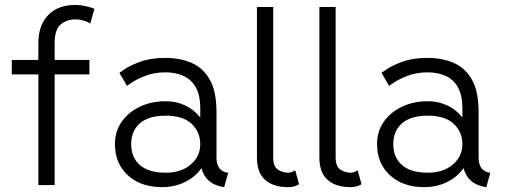

<svg xmlns="http://www.w3.org/2000/svg" viewBox="-20 -751 2051 779"><path d="M346.2 -655.3Q335.4 -663.1 318.4 -667.7Q301.3 -672.4 286.1 -672.4Q250 -672.4 225.8 -651.4Q201.7 -630.4 201.7 -576.2V-507.8H342.8V-449.2H201.7V0H135.7V-449.2H27.8V-507.8H135.7V-576.2Q135.7 -649.4 175.8 -690.2Q215.8 -731 286.1 -731Q305.7 -731 326.7 -726.3Q347.7 -721.7 363.3 -715.3Z M637.7 8.3Q551.3 8.3 498.8 -39.8Q446.3 -87.9 446.3 -166Q446.3 -218.3 473.9 -257.3Q501.5 -296.4 548.1 -318.4Q594.7 -340.3 652.3 -340.3Q695.8 -340.3 732.2 -322.8Q768.6 -305.2 792.5 -274.4V-311Q792.5 -365.7 773.7 -397.9Q754.9 -430.2 722.9 -443.8Q690.9 -457.5 651.9 -457.5Q606.4 -457.5 571 -443.8Q535.6 -430.2 515.4 -416.5Q495.1 -402.8 495.1 -402.8L464.4 -455.6Q464.4 -455.6 486.3 -470.7Q508.3 -485.8 550.3 -501Q592.3 -516.1 651.9 -516.1Q709.5 -516.1 756.3 -496.3Q803.2 -476.6 830.8 -428.7Q858.4 -380.9 858.4 -295.4V-111.3Q858.4 -82 871.3 -67.1Q884.3 -52.2 905.8 -49.8L889.6 8.3Q814.9 -2 797.4 -68.8Q772 -32.7 730 -12.2Q688 8.3 637.7 8.3ZM792.5 -166Q792.5 -215.8 757.3 -248.8Q722.2 -281.7 652.3 -281.7Q583 -281.7 547.6 -250.7Q512.2 -219.7 512.2 -166Q512.2 -112.3 547.6 -81.3Q583 -50.3 652.3 -50.3Q714.8 -50.3 753.7 -83.3Q792.5 -116.2 792.5 -166Z M1177.7 -60.1 1193.4 -3.4Q1174.3 8.3 1148.9 8.3Q1089.4 8.3 1055.9 -21Q1022.5 -50.3 1022.5 -112.3V-722.7H1088.4V-112.3Q1088.4 -74.7 1108.2 -62.5Q1127.9 -50.3 1148.9 -50.3Q1162.6 -50.3 1177.7 -60.1Z M1431.2 -60.1 1446.8 -3.4Q1427.7 8.3 1402.3 8.3Q1342.8 8.3 1309.3 -21Q1275.9 -50.3 1275.9 -112.3V-722.7H1341.8V-112.3Q1341.8 -74.7 1361.6 -62.5Q1381.3 -50.3 1402.3 -50.3Q1416 -50.3 1431.2 -60.1Z M1701.2 8.3Q1614.7 8.3 1562.3 -39.8Q1509.8 -87.9 1509.8 -166Q1509.8 -218.3 1537.4 -257.3Q1564.9 -296.4 1611.6 -318.4Q1658.2 -340.3 1715.8 -340.3Q1759.3 -340.3 1795.7 -322.8Q1832 -305.2 1856 -274.4V-311Q1856 -365.7 1837.2 -397.9Q1818.4 -430.2 1786.4 -443.8Q1754.4 -457.5 1715.3 -457.5Q1669.9 -457.5 1634.5 -443.8Q1599.1 -430.2 1578.9 -416.5Q1558.6 -402.8 1558.6 -402.8L1527.8 -455.6Q1527.8 -455.6 1549.8 -470.7Q1571.8 -485.8 1613.8 -501Q1655.8 -516.1 1715.3 -516.1Q1772.9 -516.1 1819.8 -496.3Q1866.7 -476.6 1894.3 -428.7Q1921.9 -380.9 1921.9 -295.4V-111.3Q1921.9 -82 1934.8 -67.1Q1947.8 -52.2 1969.2 -49.8L1953.1 8.3Q1878.4 -2 1860.8 -68.8Q1835.4 -32.7 1793.5 -12.2Q1751.5 8.3 1701.2 8.3ZM1856 -166Q1856 -215.8 1820.8 -248.8Q1785.6 -281.7 1715.8 -281.7Q1646.5 -281.7 1611.1 -250.7Q1575.7 -219.7 1575.7 -166Q1575.7 -112.3 1611.1 -81.3Q1646.5 -50.3 1715.8 -50.3Q1778.3 -50.3 1817.1 -83.3Q1856 -116.2 1856 -166Z"/></svg>

Font: Giphurs Light
Style: Regular
Weight: 300
Version: Version 0.920; ttfautohint (v1.8.4.7-5d5b)